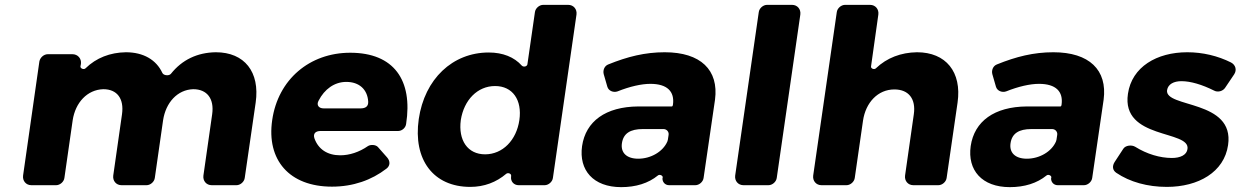

<svg xmlns="http://www.w3.org/2000/svg" viewBox="-20 -762 5104 790"><path d="M868 -547C792 -546 729 -516 683 -458C675 -449 653 -451 648 -462C623 -516 570 -547 498 -547C433 -546 376 -524 332 -481C325 -474 310 -480 311 -489L313 -499C316 -521 300 -539 278 -539H177C160 -539 145 -525 142 -509L75 -40C72 -18 87 0 109 0H211C227 0 243 -14 245 -30L279 -267C290 -340 339 -393 405 -395C462 -395 491 -356 482 -292L446 -40C443 -18 458 0 480 0H583C599 0 615 -14 617 -30L651 -267C662 -340 710 -393 775 -395C832 -395 862 -356 853 -292L817 -40C814 -18 829 0 851 0H953C969 0 985 -14 987 -30L1032 -340C1050 -466 986 -547 868 -547Z M1421 -545C1254 -545 1124 -435 1100 -268C1076 -104 1170 6 1346 6C1433 6 1509 -21 1570 -68C1586 -80 1586 -99 1573 -114L1535 -157C1526 -167 1505 -168 1494 -161C1458 -136 1418 -123 1380 -123C1327 -123 1290 -148 1274 -192C1267 -212 1278 -223 1299 -223H1618C1634 -223 1649 -236 1651 -252C1679 -432 1601 -545 1421 -545ZM1291 -348C1315 -395 1356 -425 1405 -425C1458 -425 1492 -394 1495 -344C1496 -324 1484 -316 1463 -316H1312C1291 -316 1281 -330 1291 -348Z M2318 -742H2215C2199 -742 2183 -728 2181 -712L2150 -497C2148 -488 2134 -485 2127 -492C2096 -527 2049 -546 1991 -546C1842 -546 1727 -437 1703 -272C1679 -105 1763 7 1915 7C1972 7 2022 -12 2063 -47C2071 -53 2085 -47 2083 -38V-36C2080 -16 2094 0 2114 0H2221C2237 0 2253 -14 2255 -30L2352 -702C2355 -724 2340 -742 2318 -742ZM1976 -127C1904 -127 1865 -185 1876 -268C1889 -351 1945 -408 2017 -408C2089 -408 2129 -351 2117 -268C2105 -185 2048 -127 1976 -127Z M2715 -547C2634 -547 2562 -529 2483 -497C2467 -491 2460 -473 2464 -457L2479 -405C2484 -388 2504 -380 2521 -386C2571 -406 2619 -417 2656 -417C2726 -417 2756 -385 2749 -332L2748 -328C2748 -326 2746 -324 2744 -324H2606C2472 -323 2390 -263 2375 -161C2361 -62 2421 8 2536 8C2596 8 2648 -8 2687 -40C2694 -46 2708 -40 2707 -31H2706C2704 -14 2716 0 2733 0H2841C2857 0 2873 -14 2875 -30L2922 -352C2938 -474 2863 -547 2715 -547ZM2606 -109C2558 -109 2533 -134 2539 -173C2545 -213 2573 -231 2625 -231H2710C2723 -231 2733 -220 2731 -207L2728 -187C2728 -186 2726 -180 2726 -180C2708 -138 2658 -109 2606 -109Z M3176 -30 3273 -702C3276 -724 3261 -742 3239 -742H3136C3120 -742 3104 -728 3102 -712L3005 -40C3002 -18 3017 0 3039 0H3142C3158 0 3174 -14 3176 -30Z M3753 -547C3687 -546 3629 -524 3584 -481C3577 -474 3562 -480 3564 -489L3594 -702C3597 -724 3582 -742 3560 -742H3457C3441 -742 3425 -728 3423 -712L3326 -40C3323 -18 3338 0 3360 0H3463C3479 0 3495 -14 3497 -30L3531 -266C3542 -340 3592 -394 3660 -394C3719 -394 3749 -355 3740 -292L3704 -40C3701 -18 3716 0 3738 0H3841C3857 0 3873 -14 3875 -30L3920 -340C3938 -466 3872 -547 3753 -547Z M4314 -547C4233 -547 4161 -529 4082 -497C4066 -491 4059 -473 4063 -457L4078 -405C4083 -388 4103 -380 4120 -386C4170 -406 4218 -417 4255 -417C4325 -417 4355 -385 4348 -332L4347 -328C4347 -326 4345 -324 4343 -324H4205C4071 -323 3989 -263 3974 -161C3960 -62 4020 8 4135 8C4195 8 4247 -8 4286 -40C4293 -46 4307 -40 4306 -31H4305C4303 -14 4315 0 4332 0H4440C4456 0 4472 -14 4474 -30L4521 -352C4537 -474 4462 -547 4314 -547ZM4205 -109C4157 -109 4132 -134 4138 -173C4144 -213 4172 -231 4224 -231H4309C4322 -231 4332 -220 4330 -207L4327 -187C4327 -186 4325 -180 4325 -180C4307 -138 4257 -109 4205 -109Z M4865 -547C4740 -547 4637 -487 4621 -376C4593 -187 4878 -228 4866 -149C4863 -124 4836 -112 4802 -112C4753 -112 4699 -128 4651 -158C4636 -167 4611 -164 4602 -150L4566 -95C4556 -79 4557 -62 4573 -51C4629 -13 4702 7 4781 7C4911 7 5017 -54 5033 -165C5061 -353 4772 -317 4782 -391C4786 -416 4810 -428 4841 -428C4879 -428 4926 -414 4976 -389C4991 -381 5012 -387 5021 -401L5058 -456C5070 -474 5064 -495 5045 -505C4991 -532 4929 -547 4865 -547Z"/></svg>

Font: Trueno
Style: RoundBdIt
Weight: 700
Designer: Julieta Ulanovsky, Jasper
Foundry: Julieta Ulanovsky, Cannot Into Space Fonts
Version: Version 3.001